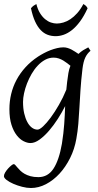

<svg xmlns="http://www.w3.org/2000/svg" viewBox="-22 -693 487 957"><path d="M165 -46.9Q175.3 -46.9 192.9 -63.2Q210.4 -79.6 230.7 -106.9Q251 -134.3 271.7 -170.4Q292.5 -206.5 308.6 -246.1Q310.5 -264.6 312.7 -284.9Q314.9 -305.2 318.8 -328.1Q320.3 -338.4 323 -347.7Q325.7 -356.9 329.1 -365.2Q321.8 -371.1 313 -377.9Q304.2 -384.8 293.7 -391.1Q283.2 -397.5 271 -401.6Q258.8 -405.8 245.1 -405.8Q222.7 -405.8 202.6 -394.8Q182.6 -383.8 165.8 -365.7Q148.9 -347.7 135.5 -324.5Q122.1 -301.3 112.5 -276.6Q103 -252 97.9 -228Q92.8 -204.1 92.8 -185.1Q92.8 -153.3 98.6 -127.9Q104.5 -102.5 114.3 -84.5Q124 -66.4 137.2 -56.6Q150.4 -46.9 165 -46.9ZM429.2 -439.9Q412.6 -426.3 403.1 -406.2Q393.6 -386.2 389.2 -351.1Q382.3 -293 379.2 -245.1Q376 -197.3 373.8 -155.5Q371.6 -113.8 368.4 -75.9Q365.2 -38.1 358.4 -0.5Q349.6 50.3 327.4 94.7Q305.2 139.2 274.7 172.4Q244.1 205.6 207.3 224.9Q170.4 244.1 132.3 244.1Q111.8 244.1 88.1 238Q64.5 231.9 44.4 223.1Q24.4 214.4 11 204.1Q-2.4 193.8 -2.4 185.1Q-2.4 176.8 3.9 166.3Q10.3 155.8 18.6 146.7Q26.9 137.7 34.9 131.3Q43 125 46.4 125Q50.3 125 54.4 129.9Q58.6 134.8 64.7 141.8Q70.8 148.9 79.3 157.5Q87.9 166 100.1 173.1Q112.3 180.2 129.4 185.1Q146.5 189.9 169.4 189.9Q216.8 189.9 244.6 147.5Q272.5 105 286.6 23.4Q291 -3.9 293.7 -28.1Q296.4 -52.2 298.1 -75Q299.8 -97.7 300.8 -119.4Q301.8 -141.1 302.7 -164.1Q287.1 -133.3 266.4 -100.8Q245.6 -68.4 222.4 -41.5Q199.2 -14.6 175.3 2.7Q151.4 20 129.9 20Q113.8 20 95.5 10.7Q77.1 1.5 61.3 -18.8Q45.4 -39.1 35.2 -71Q24.9 -103 24.9 -148.9Q24.9 -187.5 33.7 -224.4Q42.5 -261.2 60.3 -294.7Q78.1 -328.1 105 -357.7Q131.8 -387.2 168 -411.1Q181.6 -419.9 197.3 -428.2Q212.9 -436.5 229.5 -442.9Q246.1 -449.2 262.5 -453.1Q278.8 -457 293.9 -457Q304.7 -457 314.9 -453.9Q325.2 -450.7 334.7 -445.8Q344.2 -440.9 352.8 -435.1Q361.3 -429.2 369.1 -424.3Q380.4 -435.1 392.8 -442.9Q405.3 -450.7 418 -457ZM414.6 -651.9Q396.5 -612.3 376.7 -585.7Q356.9 -559.1 336.4 -543Q315.9 -526.9 295.4 -519.8Q274.9 -512.7 255.4 -512.7Q233.9 -512.7 215.1 -519.8Q196.3 -526.9 180.7 -543.2Q165 -559.6 152.8 -586.2Q140.6 -612.8 132.3 -651.9Q139.2 -660.2 145.5 -664.6Q151.9 -668.9 159.2 -672.9Q166 -646 177.5 -627.4Q189 -608.9 202.9 -597.4Q216.8 -585.9 231.9 -580.8Q247.1 -575.7 261.2 -575.7Q276.4 -575.7 293.9 -580.8Q311.5 -585.9 328.9 -597.4Q346.2 -608.9 362.8 -627.4Q379.4 -646 393.6 -672.9Q400.4 -668.9 405 -665Q409.7 -661.1 414.6 -651.9Z"/></svg>

Font: Gentium Plus Afr
Style: Italic
Weight: 400
Italic angle: -8°
Designer: J. Victor Gaultney, Annie Olsen, Iska Routamaa, Becca Hirsbrunner
Foundry: SIL International
Version: Version 5.000